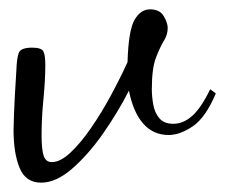

<svg xmlns="http://www.w3.org/2000/svg" viewBox="-20 -352 482 411"><path d="M68 39Q35 39 22 7.5Q9 -24 9 -74Q9 -79 10 -108.5Q11 -138 15 -201Q16 -229 20.5 -239.5Q25 -250 49 -250Q68 -250 72.5 -242.5Q77 -235 77 -213Q77 -181 73 -140Q69 -99 69 -62Q69 -32 73.5 -18.5Q78 -5 91 -5Q109 -5 130.5 -25Q152 -45 174.5 -77.5Q197 -110 217 -147Q237 -184 253 -219Q255 -287 268 -309.5Q281 -332 301 -332Q322 -332 330.5 -317.5Q339 -303 339 -292Q339 -278 331 -265Q323 -252 314 -229Q305 -206 305 -161Q305 -146 308 -128.5Q311 -111 321 -99Q331 -87 351 -87Q372 -87 391 -103.5Q410 -120 430 -161L442 -152Q420 -100 392.5 -81.5Q365 -63 341 -63Q308 -63 286.5 -87.5Q265 -112 256 -158Q232 -111 200.5 -66Q169 -21 134.5 9Q100 39 68 39Z"/></svg>

Font: Dancing Script Medium
Style: Regular
Weight: 500
Designer: Pablo Impallari
Foundry: Pablo Impallari
Version: Version 2.000